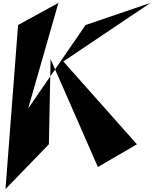

<svg xmlns="http://www.w3.org/2000/svg" viewBox="-20 -998 1061 1328"><path d="M105 -825 18 310 318 0 330 -589 657 157 927 0 418 -573 1021 -978 572 -825 175 -248 384 -978Z"/></svg>

Font: Chaingun
Style: Ita
Weight: 400
Version: Version 0.91